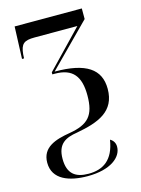

<svg xmlns="http://www.w3.org/2000/svg" viewBox="-117 -604 671 911"><g transform="rotate(-15 218.0 -148.0)"><path d="M199 240C312 240 369 192 369 141C369 123 361 109 345 100C330 197 277 230 206 230C142 230 104 204 104 130C104 55 146 36 203 27C312 7 397 -25 397 -136C397 -233 329 -280 175 -280L377 -484V-536H47L41 -378H51L52 -398C57 -448 72 -461 125 -461H335L161 -280V-270H173C261 -270 296 -224 296 -131C296 -32 262 4 168 20C96 32 29 53 29 129C29 212 109 240 199 240Z"/></g></svg>

Font: Noto Serif Display Condensed Medium
Style: Regular
Weight: 500
Width: 3
Designer: Monotype Design Team
Foundry: Monotype Imaging Inc.
Version: Version 2.009